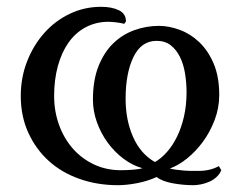

<svg xmlns="http://www.w3.org/2000/svg" viewBox="-20 -532 699 564"><path d="M630 -32Q625 -20 615.5 -11.5Q606 -3 594.5 2Q583 7 570.5 9.5Q558 12 548 12Q519 12 488 6.5Q457 1 440 -12Q414 0 383 6Q352 12 326 12Q266 12 213.5 -6.5Q161 -25 123 -59.5Q85 -94 63 -142.5Q41 -191 41 -250Q41 -304 59.5 -351.5Q78 -399 110 -435Q142 -471 185 -491.5Q228 -512 277 -512Q308 -512 329 -502Q350 -492 350 -469L345 -462Q334 -465 320 -466.5Q306 -468 295 -468Q259 -467 230 -451Q201 -435 181 -406.5Q161 -378 150 -338Q139 -298 139 -250Q139 -205 153.5 -165Q168 -125 194 -95.5Q220 -66 256 -49Q292 -32 335 -32Q352 -32 371 -33.5Q390 -35 398 -38Q369 -46 342.5 -66Q316 -86 296 -113.5Q276 -141 264.5 -173.5Q253 -206 253 -239Q253 -297 269.5 -338Q286 -379 313 -405Q340 -431 375 -443.5Q410 -456 447 -456Q476 -456 507.5 -444.5Q539 -433 565 -408.5Q591 -384 607.5 -345.5Q624 -307 624 -253Q624 -215 610.5 -179.5Q597 -144 576 -115.5Q555 -87 529.5 -66.5Q504 -46 479 -37Q486 -35 497 -33.5Q508 -32 520.5 -31Q533 -30 544.5 -30Q556 -30 564 -30Q597 -30 623 -44ZM349 -242Q349 -179 371 -129.5Q393 -80 435 -56Q453 -66 470 -85Q487 -104 500 -130.5Q513 -157 520.5 -190Q528 -223 528 -261Q528 -289 523.5 -316.5Q519 -344 508.5 -365Q498 -386 481.5 -399Q465 -412 440 -412Q395 -412 372 -364.5Q349 -317 349 -242Z"/></svg>

Font: PT Serif
Style: Regular
Weight: 400
Designer: A.Korolkova, O.Umpeleva, V.Yefimov
Foundry: ParaType Ltd
Version: Version 1.000W OFL; ttfautohint (v1.6)